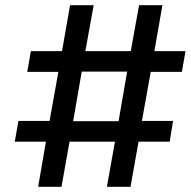

<svg xmlns="http://www.w3.org/2000/svg" viewBox="-20 -720 737 740"><path d="M157 -174H37L51 -254H171L205 -443H85L99 -523H219L250 -700H341L309 -523H484L516 -700H606L575 -523H695L681 -443H561L527 -254H647L634 -174H514L483 0H392L423 -174H248L217 0H127ZM437 -253 470 -444H295L262 -253Z"/></svg>

Font: Bai Jamjuree Medium
Style: Italic
Weight: 500
Italic angle: -10°
Version: Version 1.000; ttfautohint (v1.6)